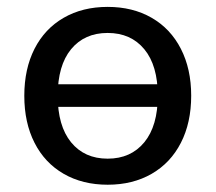

<svg xmlns="http://www.w3.org/2000/svg" viewBox="-20 -516 613 546"><path d="M49.1 -243.6Q49.1 -320.1 78.2 -377.3Q107.3 -434.4 161.1 -465.4Q214.8 -496.4 286.2 -496.4Q357.5 -496.4 411.3 -465.4Q465.1 -434.4 494.4 -377.1Q523.7 -319.9 523.7 -243.9Q523.7 -167 494.4 -109.9Q465.1 -52.7 411.3 -21.7Q357.5 9.3 286.2 9.3Q214.8 9.3 161.1 -21.7Q107.3 -52.7 78.2 -109.9Q49.1 -167 49.1 -243.6ZM428.7 -243.9Q428.7 -329.7 390.4 -376Q352.1 -422.3 286.1 -422.3Q220.2 -422.3 182.1 -376Q144.1 -329.7 144.1 -243.9Q144.1 -158 182.1 -111.4Q220.2 -64.8 286.1 -64.8Q352.1 -64.8 390.4 -111.4Q428.7 -158 428.7 -243.9ZM109.6 -276.3H464.5V-212.1H109.6Z"/></svg>

Font: SN Pro Thin
Style: Regular
Weight: 200
Designer: Tobias Whetton
Foundry: Supernotes
Version: Version 1.003;Glyphs 3.3 (3324)